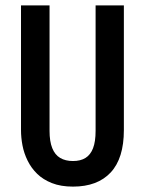

<svg xmlns="http://www.w3.org/2000/svg" viewBox="-20 -680 538 713"><path d="M251 13Q206 13 173 0Q140 -13 118 -34.5Q96 -56 82.5 -83.5Q69 -111 63.5 -140Q58 -169 58 -197V-660H164V-194Q164 -155 174 -130Q184 -105 203.5 -93.5Q223 -82 251 -82Q279 -82 297.5 -93.5Q316 -105 325.5 -129.5Q335 -154 335 -194V-660H440V-197Q440 -92 391 -39.5Q342 13 251 13Z"/></svg>

Font: Bricolage Grotesque 24pt Condensed Medium
Style: Regular
Weight: 500
Width: 3
Designer: Mathieu Triay
Foundry: Atelier Triay
Version: Version 1.001;gftools[0.9.33.dev8+g029e19f]